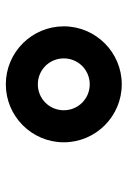

<svg xmlns="http://www.w3.org/2000/svg" viewBox="90 -830 436 656"><g transform="rotate(90 308.0 -502.0)"><path d="M70 -502C70 -392.7 158.8 -303.9 268.1 -303.9C377.4 -303.9 466.2 -392.7 466.2 -502C466.2 -611.2 377.3 -700 268.1 -700C158.9 -700 70 -611.2 70 -502ZM179.5 -502C179.5 -551.2 219 -590.6 268.1 -590.6C317.2 -590.6 356.7 -551.2 356.7 -502C356.7 -452.7 317.4 -413.3 268.1 -413.3C218.8 -413.3 179.5 -452.7 179.5 -502Z"/></g></svg>

Font: Abstante
Style: Regular
Weight: 500
Designer: Valerio Brotto (Silverblur_type)
Version: Version 1.000;Glyphs 3.1.2 (3151)